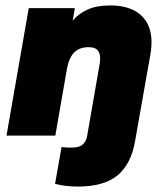

<svg xmlns="http://www.w3.org/2000/svg" viewBox="-20 -500 599 708"><path d="M266 188Q245 188 223.5 185.5Q202 183 183 178L207 42Q220 44 229 44Q238 44 248 44Q273 44 285.5 32.5Q298 21 301 3L348 -267Q350 -281 349 -291.5Q348 -302 343.5 -310Q339 -318 330 -322Q321 -326 306 -326Q274 -326 254.5 -307.5Q235 -289 227 -247L184 0H4L86 -470H256L248 -424Q270 -450 303.5 -465Q337 -480 386 -480Q442 -480 479 -459Q516 -438 530.5 -397Q545 -356 534 -296L478 21Q463 106 413 147Q363 188 266 188Z"/></svg>

Font: Gantari Black
Style: Italic
Weight: 900
Italic angle: -10°
Version: Version 1.000